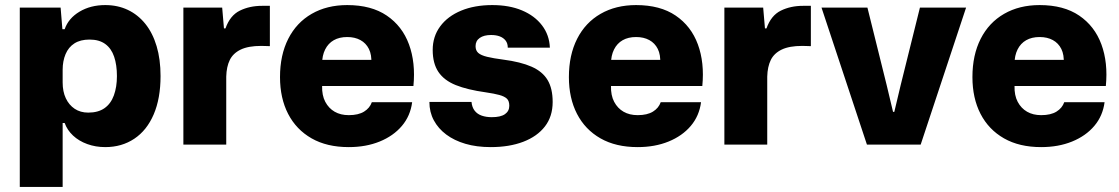

<svg xmlns="http://www.w3.org/2000/svg" viewBox="-20 -570 4411 757"><path d="M58 167V-540H219L226 -455H235Q250 -498 293.5 -524Q337 -550 395 -550Q444 -550 484 -531Q524 -512 553 -476Q582 -440 597.5 -388Q613 -336 613 -270Q613 -182 586 -119Q559 -56 509.5 -23Q460 10 395 10Q357 10 324 -2Q291 -14 268 -35.5Q245 -57 235 -85H227V167ZM328 -126Q367 -126 392 -143.5Q417 -161 429 -194Q441 -227 441 -270Q441 -314 430 -346.5Q419 -379 395 -396.5Q371 -414 333 -414Q297 -414 273.5 -399Q250 -384 238.5 -356.5Q227 -329 227 -295V-245Q227 -209 239.5 -182.5Q252 -156 274.5 -141Q297 -126 328 -126Z M703 0V-540H856L863 -458H869Q887 -509 925.5 -528Q964 -547 1013 -547Q1022 -547 1029.5 -547Q1037 -547 1044 -547V-388Q1038 -388 1029.5 -388.5Q1021 -389 1010 -389Q959 -389 929 -374.5Q899 -360 886 -333.5Q873 -307 872 -268V0Z M1355 10Q1269 10 1208.5 -24.5Q1148 -59 1116 -121Q1084 -183 1084 -266Q1084 -353 1116.5 -417Q1149 -481 1209 -515.5Q1269 -550 1349 -550Q1444 -550 1505 -508.5Q1566 -467 1592.5 -395Q1619 -323 1610 -231H1250Q1249 -194 1262.5 -168.5Q1276 -143 1299.5 -129.5Q1323 -116 1355 -116Q1393 -116 1415.5 -130Q1438 -144 1446 -167H1605Q1598 -113 1564.5 -73.5Q1531 -34 1477 -12Q1423 10 1355 10ZM1250 -319 1236 -334H1459L1444 -319Q1446 -354 1434.5 -377Q1423 -400 1401 -412Q1379 -424 1349 -424Q1318 -424 1296 -411.5Q1274 -399 1262 -375Q1250 -351 1250 -319Z M1915 10Q1859 10 1815 -3Q1771 -16 1739.5 -39.5Q1708 -63 1690.5 -95.5Q1673 -128 1673 -168H1839Q1841 -147 1851.5 -133.5Q1862 -120 1879.5 -114Q1897 -108 1919 -108Q1954 -108 1971 -120Q1988 -132 1988 -153Q1988 -172 1978.5 -181Q1969 -190 1949 -195.5Q1929 -201 1895 -206Q1823 -216 1777 -234.5Q1731 -253 1708.5 -286.5Q1686 -320 1686 -373Q1686 -426 1715.5 -466Q1745 -506 1798 -528Q1851 -550 1921 -550Q1988 -550 2038 -529Q2088 -508 2117 -470Q2146 -432 2148 -382H1982Q1982 -399 1973.5 -410Q1965 -421 1950.5 -426.5Q1936 -432 1916 -432Q1888 -432 1871.5 -420.5Q1855 -409 1855 -388Q1855 -371 1865.5 -361.5Q1876 -352 1900.5 -346Q1925 -340 1964 -335Q2033 -326 2076 -307Q2119 -288 2139 -254.5Q2159 -221 2159 -168Q2159 -111 2128.5 -71.5Q2098 -32 2043 -11Q1988 10 1915 10Z M2494 10Q2408 10 2347.5 -24.5Q2287 -59 2255 -121Q2223 -183 2223 -266Q2223 -353 2255.5 -417Q2288 -481 2348 -515.5Q2408 -550 2488 -550Q2583 -550 2644 -508.5Q2705 -467 2731.5 -395Q2758 -323 2749 -231H2389Q2388 -194 2401.5 -168.5Q2415 -143 2438.5 -129.5Q2462 -116 2494 -116Q2532 -116 2554.5 -130Q2577 -144 2585 -167H2744Q2737 -113 2703.5 -73.5Q2670 -34 2616 -12Q2562 10 2494 10ZM2389 -319 2375 -334H2598L2583 -319Q2585 -354 2573.5 -377Q2562 -400 2540 -412Q2518 -424 2488 -424Q2457 -424 2435 -411.5Q2413 -399 2401 -375Q2389 -351 2389 -319Z M2836 0V-540H2989L2996 -458H3002Q3020 -509 3058.5 -528Q3097 -547 3146 -547Q3155 -547 3162.5 -547Q3170 -547 3177 -547V-388Q3171 -388 3162.5 -388.5Q3154 -389 3143 -389Q3092 -389 3062 -374.5Q3032 -360 3019 -333.5Q3006 -307 3005 -268V0Z M3398 0 3219 -540H3400L3476 -234L3501 -129H3506L3531 -234L3607 -540H3789L3610 0Z M4085 10Q3999 10 3938.5 -24.5Q3878 -59 3846 -121Q3814 -183 3814 -266Q3814 -353 3846.5 -417Q3879 -481 3939 -515.5Q3999 -550 4079 -550Q4174 -550 4235 -508.5Q4296 -467 4322.5 -395Q4349 -323 4340 -231H3980Q3979 -194 3992.5 -168.5Q4006 -143 4029.5 -129.5Q4053 -116 4085 -116Q4123 -116 4145.5 -130Q4168 -144 4176 -167H4335Q4328 -113 4294.5 -73.5Q4261 -34 4207 -12Q4153 10 4085 10ZM3980 -319 3966 -334H4189L4174 -319Q4176 -354 4164.5 -377Q4153 -400 4131 -412Q4109 -424 4079 -424Q4048 -424 4026 -411.5Q4004 -399 3992 -375Q3980 -351 3980 -319Z"/></svg>

Font: Mona Sans ExtraLight ExtraBold
Style: Regular
Weight: 800
Version: Version 2.000